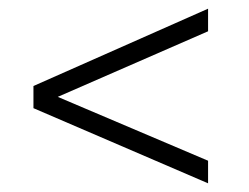

<svg xmlns="http://www.w3.org/2000/svg" viewBox="-20 -520 574 442"><path d="M459 -448V-500L57 -322V-271L459 -98V-150L113 -297Z"/></svg>

Font: SnT
Style: Regular
Weight: 300
Designer: Natanael Gama
Version: Version 1.001;PS 001.001;hotconv 1.0.70;makeotf.lib2.5.58329